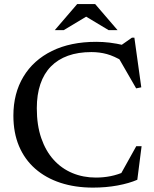

<svg xmlns="http://www.w3.org/2000/svg" viewBox="-20 -886 738 918"><path d="M438.5 -37Q475 -37 509 -43.8Q543 -50.5 579 -66.5L553 -46L631.5 -187H657L636.5 -26.5Q597.5 -9.5 542.2 0.8Q487 11 424.5 11Q339 11 269 -12Q199 -35 148.5 -79.2Q98 -123.5 71 -187.2Q44 -251 44 -333Q44 -439.5 91.8 -519Q139.5 -598.5 228.2 -642.2Q317 -686 440 -686Q472.5 -686 504 -682.2Q535.5 -678.5 578.5 -668.5L547.5 -661.5L611 -706H622.5L655.5 -468.5L631 -463.5L540.5 -620.5L567.5 -593Q525.5 -618 490.8 -627.5Q456 -637 417 -637Q353.5 -637 305 -619.5Q256.5 -602 223.2 -568Q190 -534 173 -483.8Q156 -433.5 156 -368.5Q156 -287.5 177.2 -225.8Q198.5 -164 236.5 -122Q274.5 -80 326.2 -58.5Q378 -37 438.5 -37ZM382.5 -812H401.5L285 -742H242L349 -866.5H435L542 -742H499Z"/></svg>

Font: Newsreader 24pt Medium
Style: Regular
Weight: 500
Designer: Hugues Gentile
Foundry: Production Type
Version: Version 1.003